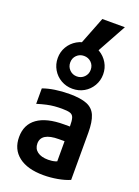

<svg xmlns="http://www.w3.org/2000/svg" viewBox="-191 -1126 883 1216"><g transform="rotate(20 250.0 -518.5)"><path d="M265 10Q157 10 97.5 -36Q38 -82 38 -165Q38 -249 99.5 -293Q161 -337 278 -337H379V-238H280Q161 -238 161 -166Q161 -131 187 -111.5Q213 -92 260 -92Q287 -92 309.5 -99Q332 -106 350 -119L318 -53V-337Q318 -376 312 -395Q306 -414 288 -420Q270 -426 233 -426Q207 -426 183 -424Q159 -422 131.5 -416Q104 -410 68 -399V-503Q103 -516 149 -523Q195 -530 246 -530Q321 -530 363.5 -513Q406 -496 423.5 -454.5Q441 -413 441 -340V-22Q407 -7 359.5 1.5Q312 10 265 10ZM250 -567Q208 -567 173 -587Q138 -607 117.5 -642Q97 -677 97 -719Q97 -761 117.5 -795.5Q138 -830 173 -850.5Q208 -871 250 -871Q293 -871 327.5 -850.5Q362 -830 382.5 -795.5Q403 -761 403 -719Q403 -677 382.5 -642Q362 -607 327.5 -587Q293 -567 250 -567ZM250 -650Q279 -650 299 -670Q319 -690 319 -719Q319 -749 299 -768.5Q279 -788 250 -788Q221 -788 201 -768.5Q181 -749 181 -719Q181 -690 201 -670Q221 -650 250 -650ZM309 -827H192L278 -1047H430Z"/></g></svg>

Font: M PLUS 1 Code SemiBold
Style: Regular
Weight: 600
Designer: Coji Morishita
Foundry: UNDERFOREST DESIGN
Version: Version 1.005